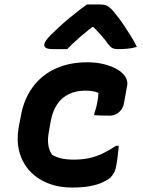

<svg xmlns="http://www.w3.org/2000/svg" viewBox="-20 -828 640 860"><path d="M370 -549Q410 -549 441.5 -541.5Q473 -534 495.5 -522.5Q518 -511 529 -499Q542 -487 547 -472.5Q552 -458 550 -447L535 -364Q532 -349 523 -336.5Q514 -324 500.5 -317Q487 -310 471 -310Q454 -310 436.5 -310.5Q419 -311 402 -312L403 -321Q412 -347 416 -370Q420 -393 421 -412Q409 -417 395 -419.5Q381 -422 362 -422Q321 -422 288.5 -406.5Q256 -391 235.5 -360Q215 -329 207 -284L199 -238Q193 -208 196 -182Q199 -156 213 -135Q231 -124 254.5 -118.5Q278 -113 310 -113Q349 -113 380.5 -120Q412 -127 441 -141Q470 -155 500 -175H512Q510 -153 507.5 -131Q505 -109 501 -87Q498 -68 491.5 -55.5Q485 -43 474 -32Q461 -21 438 -10.5Q415 0 381.5 6Q348 12 304 12Q240 12 190.5 -9Q141 -30 109.5 -66.5Q78 -103 66 -150.5Q54 -198 63 -254L72 -301Q85 -381 125.5 -436.5Q166 -492 228.5 -520.5Q291 -549 370 -549ZM370 -808Q385 -808 398.5 -808Q412 -808 429 -808Q445 -808 456.5 -803.5Q468 -799 485 -781Q495 -769 509 -751Q523 -733 538 -710.5Q553 -688 567.5 -664.5Q582 -641 593 -618Q573 -612 552.5 -610Q532 -608 510 -608Q492 -608 483 -613Q474 -618 464 -631Q454 -646 434 -669Q414 -692 380 -725L429 -707H364L419 -727Q368 -688 336 -660Q304 -632 281 -608H219Q204 -608 195 -610Q186 -612 181.5 -617Q177 -622 178 -627Q179 -635 184.5 -644Q190 -653 206 -670Q221 -685 242 -704.5Q263 -724 287 -744Q311 -764 333 -781Q355 -798 370 -808Z"/></svg>

Font: Rec Mono Semicasual
Style: Bold Italic
Weight: 700
Italic angle: -10°
Version: Version 1.085; ttfautohint (v1.8.4.7-5d5b)